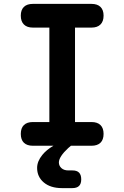

<svg xmlns="http://www.w3.org/2000/svg" viewBox="-20 -750 640 988"><path d="M366 -122H451Q481 -122 497 -106.5Q513 -91 513 -61Q513 -31 497 -15.5Q481 0 451 0H345L331 12Q308 33 295.5 52Q283 71 283 86Q283 103 296 115Q309 127 332 127H353Q376 127 387 138.5Q398 150 398 173Q398 196 386.5 207Q375 218 352 218H299Q240 218 205.5 189Q171 160 171 114Q171 80 198 47Q219 21 255 0H149Q119 0 103 -15.5Q87 -31 87 -61Q87 -91 103 -106.5Q119 -122 149 -122H234V-608H149Q119 -608 103 -624Q87 -640 87 -669.5Q87 -699 103 -714.5Q119 -730 149 -730H451Q481 -730 497 -714.5Q513 -699 513 -669.5Q513 -640 497 -624Q481 -608 451 -608H366Z"/></svg>

Font: Maple Mono NL
Style: Bold
Weight: 700
Monospace: yes
Designer: subframe7536
Version: Version 7.000